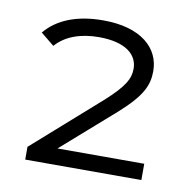

<svg xmlns="http://www.w3.org/2000/svg" viewBox="-56 -803 543 534"><g transform="rotate(10 215.0 -536.5)"><path d="M376 -373H131L279 -503C342 -559 356 -591 356 -631C356 -696 302 -746 195 -746C121 -746 66 -724 32 -683L70 -652C97 -683 140 -698 191 -698C268 -698 301 -667 301 -628C301 -600 288 -576 237 -530L48 -363V-327H376Z"/></g></svg>

Font: Montserrat-Alt1
Style: Regular
Weight: 400
Designer: Differentunic
Foundry: Differentunic
Version: Version 7.222